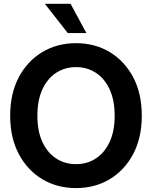

<svg xmlns="http://www.w3.org/2000/svg" viewBox="-20 -963 788 995"><path d="M374 11.7Q276.4 11.7 199.2 -34.4Q122.1 -80.6 77.4 -164.8Q32.7 -249 32.7 -363.3Q32.7 -478.5 77.4 -562.7Q122.1 -647 199.2 -693.1Q276.4 -739.3 374 -739.3Q471.7 -739.3 548.6 -693.1Q625.5 -647 670.2 -562.7Q714.8 -478.5 714.8 -363.3Q714.8 -249 670.2 -164.8Q625.5 -80.6 548.6 -34.4Q471.7 11.7 374 11.7ZM374 -112.3Q431.6 -112.3 476.8 -141.8Q522 -171.4 548.1 -227.3Q574.2 -283.2 574.2 -363.3Q574.2 -443.8 548.1 -500Q522 -556.2 476.8 -585.7Q431.6 -615.2 374 -615.2Q316.4 -615.2 271 -585.7Q225.6 -556.2 199.7 -500Q173.8 -443.8 173.8 -363.3Q173.8 -283.2 199.7 -227.3Q225.6 -171.4 271 -141.8Q316.4 -112.3 374 -112.3ZM331.5 -791.5 212.4 -943.4H345.7L427.7 -791.5Z"/></svg>

Font: Inter Cardless Display
Style: Bold
Weight: 700
Designer: Rasmus Andersson
Foundry: rsms
Version: Version 4.001;git-9221beed3